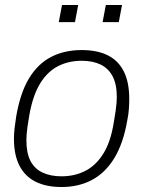

<svg xmlns="http://www.w3.org/2000/svg" viewBox="-20 -739 576 771"><path d="M227 12Q166 12 123.5 -9Q81 -30 58.5 -73Q36 -116 36 -182Q36 -202 38.5 -224Q41 -246 45 -271Q61 -365 96 -423.5Q131 -482 184.5 -510Q238 -538 308 -538Q370 -538 412.5 -517Q455 -496 477 -452.5Q499 -409 499 -342Q499 -323 497.5 -301Q496 -279 491 -255Q475 -163 439 -104Q403 -45 349.5 -16.5Q296 12 227 12ZM227 -31Q280 -31 323 -53Q366 -75 395.5 -123Q425 -171 437 -248Q442 -276 444.5 -294.5Q447 -313 448 -326Q449 -339 449 -350Q449 -401 432 -433Q415 -465 383.5 -480Q352 -495 308 -495Q255 -495 212.5 -473Q170 -451 141 -403.5Q112 -356 98 -278Q93 -250 90.5 -231Q88 -212 87 -199.5Q86 -187 86 -176Q86 -124 102.5 -92.5Q119 -61 151 -46Q183 -31 227 -31ZM216 -650 229 -719H294L281 -650ZM392 -650 405 -719H470L457 -650Z"/></svg>

Font: Archivo SemiBold Thin
Style: Italic
Weight: 250
Italic angle: -10°
Version: Version 2.001